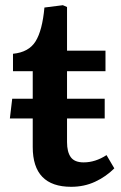

<svg xmlns="http://www.w3.org/2000/svg" viewBox="-20 -705 465 739"><path d="M254 14Q106 14 106 -139V-249H18L27 -325H106V-431H30V-498Q91 -504 117 -546Q143 -588 151 -676L222 -685L238 -678V-510H386V-431H238V-325H383V-249H238V-158Q238 -120 252.5 -100Q267 -80 302 -80Q347 -80 390 -108L420 -57Q388 -25 346 -5.5Q304 14 254 14Z"/></svg>

Font: Literata SemiBold
Style: Regular
Weight: 600
Designer: Latin by Veronika Burian and Jose Scaglione. Greek by Irene Vlachou. Cyrillic by Vera Evstafieva.
Foundry: TypeTogether
Version: Version 3.103; ttfautohint (v1.8.4.7-5d5b);gftools[0.9.29]